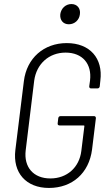

<svg xmlns="http://www.w3.org/2000/svg" viewBox="-20 -921 522 949"><path d="M320 -801C349 -801 372 -822 375 -851C379 -880 361 -901 333 -901C305 -901 282 -880 278 -851C275 -822 292 -801 320 -801ZM222 8C337 8 420 -65 435 -182L454 -337C454 -343 451 -347 445 -347H279C273 -347 269 -343 268 -337L265 -311C264 -305 268 -301 274 -301H394C396 -301 398 -299 397 -297L382 -175C372 -93 311 -39 229 -39C145 -39 97 -95 107 -178L149 -522C160 -605 222 -661 304 -661C388 -661 435 -605 425 -523L421 -494C421 -488 424 -484 430 -484H462C468 -484 472 -488 473 -494L476 -523C490 -633 424 -708 310 -708C197 -708 112 -634 98 -520L56 -180C42 -67 109 8 222 8Z"/></svg>

Font: Barlow Semi Condensed Light
Style: Italic
Weight: 300
Width: 4
Italic angle: -7°
Designer: Jeremy Tribby
Foundry: Tribby Type
Version: Version 1.422;hotconv 1.0.109;makeotfexe 2.5.65596